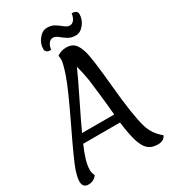

<svg xmlns="http://www.w3.org/2000/svg" viewBox="-253 -1196 1173 1324"><g transform="rotate(-30 333.5 -533.5)"><path d="M386 -737Q363 -683 291 -537Q219 -391 188 -323H444Q439 -386 427.5 -487.5Q416 -589 412 -616Q400 -687 386 -737ZM583 -1042Q583 -999 554 -963Q525 -927 488.5 -927Q452 -927 426.5 -943.5Q401 -960 381 -976.5Q361 -993 342 -993Q323 -993 309 -976Q295 -959 290 -926Q246 -926 246 -958Q246 -1001 275 -1037Q304 -1073 340.5 -1073Q377 -1073 402.5 -1056.5Q428 -1040 448 -1023.5Q468 -1007 487 -1007Q506 -1007 520 -1024Q534 -1041 539 -1074Q583 -1074 583 -1042ZM667 -29Q651 7 603 7Q555 7 526.5 -18Q498 -43 480.5 -101Q463 -159 451 -255H158Q107 -140 107 -77Q107 -48 119 -29Q95 7 50 7Q5 7 5 -43Q5 -71 22.5 -125.5Q40 -180 151 -410.5Q262 -641 289.5 -723.5Q317 -806 317 -830Q317 -854 314 -866Q347 -889 386 -889Q425 -889 448.5 -869.5Q472 -850 489.5 -794Q507 -738 529.5 -497Q552 -256 581 -156Q602 -82 667 -29Z"/></g></svg>

Font: Paprika
Style: Regular
Weight: 400
Designer: Eduardo Rodriguez Tunni
Foundry: Eduardo Rodriguez Tunni
Version: Version 1.001